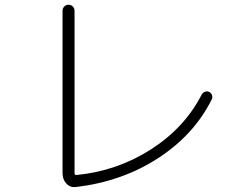

<svg xmlns="http://www.w3.org/2000/svg" viewBox="-20 -752 1040 796"><path d="M294.9 23.4Q271.5 26.4 255.4 9.3Q239.3 -7.8 239.3 -33.2V-707Q239.3 -717.8 246.6 -725.1Q253.9 -732.4 264.2 -732.4Q274.4 -732.4 281.7 -725.1Q289.1 -717.8 289.1 -707V-34.2Q289.1 -26.4 296.9 -26.4Q465.8 -43 606 -132.8Q746.1 -222.7 816.4 -360.4Q821.3 -368.2 830.1 -371.6Q838.9 -375 846.7 -371.1Q855.5 -367.2 858.9 -357.4Q862.3 -347.7 857.4 -338.9Q783.2 -191.4 633.8 -95.2Q484.4 1 294.9 23.4Z"/></svg>

Font: Rounded Mgen+ 2m light
Style: Regular
Weight: 200
Designer: [Source Han Sans]
Ryoko NISHIZUKA  (kana & ideographs); Paul D. Hunt (Latin, Greek & Cyrillic); Wenlong ZHANG  (bopomofo
Version: Version 1.059.20150602